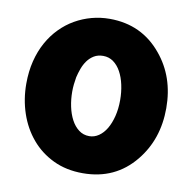

<svg xmlns="http://www.w3.org/2000/svg" viewBox="-78 -761 849 847"><g transform="rotate(10 346.5 -337.5)"><path d="M579.1 -575.2Q660.2 -478 660.2 -337.9Q660.2 -198.2 579.6 -99.6Q491.7 8.3 346.7 8.3Q272.5 8.3 214.4 -19.5Q156.2 -47.4 116 -95Q75.7 -142.6 54.4 -205.3Q33.2 -268.1 33.2 -337.9Q33.2 -392.6 44.9 -439.5Q56.6 -486.3 77.9 -524.7Q99.1 -563 128.2 -592.5Q157.2 -622.1 192.1 -642.1Q227.1 -662.1 266.1 -672.6Q305.2 -683.1 346.7 -683.1Q490.2 -683.1 579.1 -575.2ZM245.1 -403.3Q242.2 -387.2 240.5 -370.8Q238.8 -354.5 238.8 -337.9Q238.8 -304.2 245.6 -271.7Q252.4 -239.3 265.9 -213.9Q279.3 -188.5 299.6 -173.1Q319.8 -157.7 346.7 -157.7Q369.1 -157.7 388.9 -171.1Q408.7 -184.6 422.9 -208.5Q437 -232.4 445.3 -265.4Q453.6 -298.3 453.6 -337.9Q453.6 -373.5 446.5 -406Q439.5 -438.5 426 -463.1Q412.6 -487.8 392.6 -502.4Q372.6 -517.1 346.7 -517.1Q322.8 -517.1 305.4 -506.6Q288.1 -496.1 276.1 -479.5Q264.2 -462.9 256.8 -442.6Q249.5 -422.4 245.1 -403.3Z"/></g></svg>

Font: Paytone One
Style: Regular
Weight: 400
Designer: vernon adams
Foundry: vernon adams
Version: 1.000